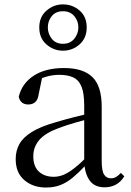

<svg xmlns="http://www.w3.org/2000/svg" viewBox="-20 -841 597 876"><path d="M189.7 14.6Q130.5 14.6 91.1 -19.1Q51.6 -52.8 51.6 -115.1Q51.6 -153.9 68.8 -184.3Q85.9 -214.6 125.4 -239Q164.9 -263.5 230.9 -282.3Q272.8 -294.9 318.8 -306.7Q364.8 -318.5 404.8 -327.7V-303.3Q364.8 -293.3 323.7 -281.5Q282.6 -269.7 248.6 -257Q185.3 -233.6 158.6 -201.7Q131.9 -169.7 131.9 -128.2Q131.9 -81.6 157.5 -58Q183.2 -34.4 225.1 -34.4Q247.6 -34.4 269.6 -43.3Q291.6 -52.2 319.7 -74.2Q347.7 -96.3 385.8 -134.4L394.5 -87.1H370.9Q339.7 -53.7 312.5 -31.1Q285.2 -8.4 256.1 3.1Q227 14.6 189.7 14.6ZM456.8 13.6Q412.1 13.6 389.8 -16.6Q367.5 -46.7 364.2 -99.7V-103.3V-359Q364.2 -415 352.1 -445.3Q339.9 -475.6 314.7 -487.6Q289.6 -499.6 250 -499.6Q221.3 -499.6 192.1 -491.4Q162.9 -483.2 129.7 -464.7L173.2 -491.9L156.8 -412.7Q153.2 -386 140.7 -375.2Q128.1 -364.3 109.4 -364.3Q73.2 -364.3 65.5 -399.7Q80.4 -461 134.1 -495.8Q187.8 -530.6 272.2 -530.6Q359.5 -530.6 401.8 -489.2Q444 -447.8 444 -354.6V-107.7Q444 -60.8 455.1 -44.2Q466.1 -27.5 486.4 -27.5Q499 -27.5 509 -33.2Q519 -38.8 531.4 -52.1L547.1 -36.7Q531.2 -10.7 508.6 1.4Q486 13.6 456.8 13.6ZM267.3 -641.2Q300.2 -641.2 318.8 -664.1Q337.5 -687.1 337.5 -715.7Q337.5 -745.6 318.8 -767.6Q300.2 -789.7 267.3 -789.7Q234.4 -789.7 216.3 -767.6Q198.2 -745.6 198.2 -715.7Q198.2 -687.1 216.3 -664.1Q234.4 -641.2 267.3 -641.2ZM267.3 -609.7Q225.2 -609.7 192.2 -638.1Q159.2 -666.6 159.2 -715.7Q159.2 -764.2 192.2 -792.6Q225.2 -821 267.3 -821Q310.5 -821 343 -793.1Q375.6 -765.2 375.6 -715.7Q375.6 -667.2 343 -638.4Q310.5 -609.7 267.3 -609.7Z"/></svg>

Font: Noto Serif TC
Style: Regular
Weight: 200
Designer: Ryoko NISHIZUKA 西塚涼子 (kana & ideographs); Frank Grießhammer (Latin, Greek & Cyrillic); Wenlong ZHANG 张文龙 (bopomofo); San
Foundry: Adobe
Version: Version 2.001;hotconv 1.1.0;makeotfexe 2.6.0